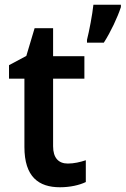

<svg xmlns="http://www.w3.org/2000/svg" viewBox="-20 -780 530 810"><path d="M490 -750V-760H374C370 -720 356 -647 347 -612V-600H418C447 -645 476 -707 490 -750ZM266 -90C227 -90 204 -114 204 -163V-448H336V-543H204V-661H126L91 -544L18 -505V-448H83V-160C83 -34 143 10 233 10C276 10 315 1 342 -12V-104C318 -96 292 -90 266 -90Z"/></svg>

Font: Noto Sans Thai SemCond SemBd
Style: Regular
Weight: 600
Width: 4
Designer: Monotype Design Team
Foundry: Monotype Imaging Inc.
Version: Version 2.002